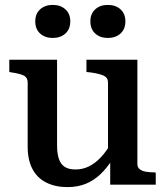

<svg xmlns="http://www.w3.org/2000/svg" viewBox="-20 -754 674 784"><path d="M213 -510V-162Q213 -127 220.5 -105Q228 -83 244.5 -72.5Q261 -62 288 -62Q318 -62 344 -75Q370 -88 393.5 -113.5Q417 -139 439 -178L441 -106Q417 -68 389.5 -42Q362 -16 329 -3Q296 10 255 10Q207 10 170 -8Q133 -26 113 -63Q93 -100 93 -155V-417Q93 -437 78 -445Q63 -453 29 -458L18 -460V-510ZM541 -510V-84Q541 -71 550 -63.5Q559 -56 575 -53Q591 -50 612 -50L616 -49V0H430V-107L421 -115V-417Q421 -437 403.5 -445Q386 -453 352 -458L333 -460V-510ZM267 -667Q267 -635 247 -617Q227 -599 195 -599Q164 -599 144 -617Q124 -635 124 -667Q124 -698 144 -716Q164 -734 195 -734Q227 -734 247 -716Q267 -698 267 -667ZM492 -667Q492 -635 472 -617Q452 -599 420 -599Q389 -599 369 -617Q349 -635 349 -667Q349 -698 369 -716Q389 -734 420 -734Q452 -734 472 -716Q492 -698 492 -667Z"/></svg>

Font: Roboto Serif 36pt Medium
Style: Regular
Weight: 500
Designer: Greg Gazdowicz
Foundry: Commercial Type
Version: Version 1.008